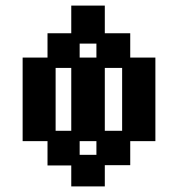

<svg xmlns="http://www.w3.org/2000/svg" viewBox="-20 -657 637 687"><path d="M235 10V-65H150V-152H61V-451H150V-538H235V-637H355V-538H446V-451H536V-152H446V-66H355V10ZM265 -103H325V-152H265ZM179 -189H235V-414H179ZM355 -189H417V-414H355ZM265 -451H325V-501H265Z"/></svg>

Font: Pixelify Sans SemiBold
Style: Regular
Weight: 600
Designer: Stefie Justprince
Foundry: Typecalism Foundryline
Version: Version 1.000